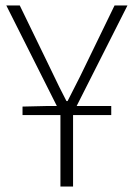

<svg xmlns="http://www.w3.org/2000/svg" viewBox="-20 -679 487 699"><path d="M62 -260V-291L147 -293H187L3 -659H52L152 -453Q205 -342 222 -311H226Q281 -418 297 -453L397 -659H444L259 -293H385V-260H246V0H200V-260Z"/></svg>

Font: Toshiba Sans Light
Style: Regular
Weight: 300
Designer: Paul D. Hunt
Foundry: Toshiba Corporation
Version: Version 2.020;PS 2.0;hotconv 1.0.86;makeotf.lib2.5.63406